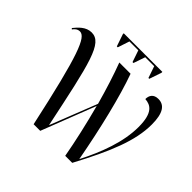

<svg xmlns="http://www.w3.org/2000/svg" viewBox="-206 -1096 1315 1315"><g transform="rotate(45 451.0 -438.5)"><path d="M312 -780H321L349 -865H435L464 -780H473L502 -865H589L618 -780H626L656 -868V-877H282V-868ZM286 0H350L503 -394C539 -259 571 -118 592 0H660C790 -244 860 -413 860 -571C860 -681 827 -727 768 -727C722 -727 705 -698 705 -663C759 -659 808 -633 808 -495C808 -349 749 -194 676 -52C630 -303 568 -558 511 -714H402C434 -630 468 -523 499 -411L365 -70C260 -571 228 -726 123 -726C68 -726 31 -683 5 -651L12 -644C22 -658 37 -674 61 -674C117 -674 165 -556 286 0Z"/></g></svg>

Font: Noto Serif Display SemiCondensed
Style: Regular
Weight: 400
Width: 4
Designer: Monotype Design Team
Foundry: Monotype Imaging Inc.
Version: Version 2.009